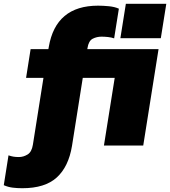

<svg xmlns="http://www.w3.org/2000/svg" viewBox="-119 -770 900 1016"><path d="M518 -568H732L761 -750H547ZM344 -516Q350 -554 371.5 -565Q393 -576 418 -576Q435 -576 453 -574Q471 -572 485 -567L510 -724Q488 -734 457.5 -737Q427 -740 400 -740Q176 -740 139 -521L137 -510H43L19 -358H111L55 -4Q49 34 27 47.5Q5 61 -19 61Q-35 61 -47.5 59Q-60 57 -74 52L-99 210Q-76 220 -52 223Q-28 226 -1 226Q119 226 181.5 169Q244 112 262 2L319 -358H488L431 0H639L720 -510H343Z"/></svg>

Font: Winston Black
Style: Italic
Weight: 900
Italic angle: -9°
Designer: Original fonts by Vernon Adams / Changes by Cristiano Sobral
Foundry: VOriginal fonts by Vernon Adams / Changes by Cristiano Sobral
Version: Version 2.503;July 17, 2020;FontCreator 13.0.0.2655 64-bit